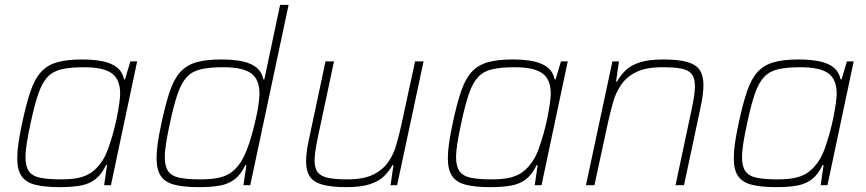

<svg xmlns="http://www.w3.org/2000/svg" viewBox="-20 -763 3566 791"><path d="M226 8Q163 8 124.5 -2Q86 -12 68.5 -38Q51 -64 51 -111Q51 -138 56 -173.5Q61 -209 71 -255Q88 -335 105.5 -386.5Q123 -438 149 -466.5Q175 -495 215.5 -506.5Q256 -518 317 -518Q369 -518 405.5 -510Q442 -502 463.5 -484Q485 -466 491 -436H495L517 -510H545L437 0H409L421 -83H417Q399 -45 373.5 -25Q348 -5 312 1.5Q276 8 226 8ZM232 -24Q280 -24 310.5 -32Q341 -40 362 -56.5Q383 -73 401 -100Q414 -119 425 -149Q436 -179 445.5 -213Q455 -247 461.5 -279.5Q468 -312 471.5 -338Q475 -364 475 -377Q475 -436 440.5 -461Q406 -486 326 -486Q271 -486 235 -478Q199 -470 176.5 -446.5Q154 -423 138 -377Q122 -331 106 -255Q96 -209 90.5 -174.5Q85 -140 85 -115Q85 -77 99.5 -57Q114 -37 146.5 -30.5Q179 -24 232 -24Z M800 8Q737 8 698.5 -2Q660 -12 642.5 -38Q625 -64 625 -111Q625 -138 630 -173.5Q635 -209 645 -255Q662 -335 679.5 -386.5Q697 -438 723 -466.5Q749 -495 789.5 -506.5Q830 -518 891 -518Q943 -518 979.5 -510Q1016 -502 1037.5 -484Q1059 -466 1065 -436H1069L1134 -743H1169L1011 0H983L995 -83H991Q973 -45 947.5 -25Q922 -5 886 1.5Q850 8 800 8ZM806 -24Q854 -24 885 -31.5Q916 -39 937 -56Q958 -73 975 -100Q986 -118 997 -146Q1008 -174 1017 -206.5Q1026 -239 1033.5 -271.5Q1041 -304 1045 -332Q1049 -360 1049 -377Q1049 -436 1014.5 -461Q980 -486 900 -486Q845 -486 809 -478Q773 -470 750.5 -446.5Q728 -423 712 -377Q696 -331 680 -255Q670 -209 664.5 -174.5Q659 -140 659 -115Q659 -77 673.5 -57Q688 -37 720.5 -30.5Q753 -24 806 -24Z M1407 8Q1344 8 1307.5 -2.5Q1271 -13 1256 -36.5Q1241 -60 1241 -97Q1241 -117 1244 -140Q1247 -163 1253 -190L1321 -510H1356L1289 -195Q1283 -166 1279.5 -142.5Q1276 -119 1276 -102Q1276 -69 1289.5 -52.5Q1303 -36 1332.5 -30Q1362 -24 1411 -24Q1477 -24 1517 -43.5Q1557 -63 1579.5 -95.5Q1602 -128 1613 -167.5Q1624 -207 1633 -246L1690 -510H1725L1616 0H1589L1601 -83H1597Q1584 -59 1563 -38Q1542 -17 1505 -4.5Q1468 8 1407 8Z M2000 8Q1937 8 1898.5 -2Q1860 -12 1842.5 -38Q1825 -64 1825 -111Q1825 -138 1830 -173.5Q1835 -209 1845 -255Q1862 -335 1879.5 -386.5Q1897 -438 1923 -466.5Q1949 -495 1989.5 -506.5Q2030 -518 2091 -518Q2143 -518 2179.5 -510Q2216 -502 2237.5 -484Q2259 -466 2265 -436H2269L2291 -510H2319L2211 0H2183L2195 -83H2191Q2173 -45 2147.5 -25Q2122 -5 2086 1.5Q2050 8 2000 8ZM2006 -24Q2054 -24 2084.5 -32Q2115 -40 2136 -56.5Q2157 -73 2175 -100Q2188 -119 2199 -149Q2210 -179 2219.5 -213Q2229 -247 2235.5 -279.5Q2242 -312 2245.5 -338Q2249 -364 2249 -377Q2249 -436 2214.5 -461Q2180 -486 2100 -486Q2045 -486 2009 -478Q1973 -470 1950.5 -446.5Q1928 -423 1912 -377Q1896 -331 1880 -255Q1870 -209 1864.5 -174.5Q1859 -140 1859 -115Q1859 -77 1873.5 -57Q1888 -37 1920.5 -30.5Q1953 -24 2006 -24Z M2394 0 2503 -510H2530L2518 -427H2522Q2536 -452 2556.5 -472.5Q2577 -493 2614 -505.5Q2651 -518 2712 -518Q2776 -518 2812 -507.5Q2848 -497 2863 -474Q2878 -451 2878 -413Q2878 -394 2875 -370.5Q2872 -347 2866 -320L2798 0H2763L2830 -315Q2836 -344 2839.5 -367.5Q2843 -391 2843 -408Q2843 -441 2829.5 -458Q2816 -475 2786.5 -480.5Q2757 -486 2708 -486Q2642 -486 2602 -466.5Q2562 -447 2539.5 -414.5Q2517 -382 2506 -342.5Q2495 -303 2486 -264L2429 0Z M3178 8Q3115 8 3076.5 -2Q3038 -12 3020.5 -38Q3003 -64 3003 -111Q3003 -138 3008 -173.5Q3013 -209 3023 -255Q3040 -335 3057.5 -386.5Q3075 -438 3101 -466.5Q3127 -495 3167.5 -506.5Q3208 -518 3269 -518Q3321 -518 3357.5 -510Q3394 -502 3415.5 -484Q3437 -466 3443 -436H3447L3469 -510H3497L3389 0H3361L3373 -83H3369Q3351 -45 3325.5 -25Q3300 -5 3264 1.5Q3228 8 3178 8ZM3184 -24Q3232 -24 3262.5 -32Q3293 -40 3314 -56.5Q3335 -73 3353 -100Q3366 -119 3377 -149Q3388 -179 3397.5 -213Q3407 -247 3413.5 -279.5Q3420 -312 3423.5 -338Q3427 -364 3427 -377Q3427 -436 3392.5 -461Q3358 -486 3278 -486Q3223 -486 3187 -478Q3151 -470 3128.5 -446.5Q3106 -423 3090 -377Q3074 -331 3058 -255Q3048 -209 3042.5 -174.5Q3037 -140 3037 -115Q3037 -77 3051.5 -57Q3066 -37 3098.5 -30.5Q3131 -24 3184 -24Z"/></svg>

Font: Saira Thin
Style: Italic
Weight: 100
Italic angle: -12°
Designer: Hector Gatti with collaboration of the Omnibus-Type team
Foundry: Omnibus-Type
Version: Version 1.101